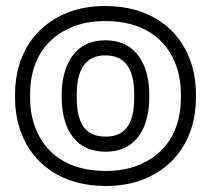

<svg xmlns="http://www.w3.org/2000/svg" viewBox="-20 -583 708 638"><path d="M80 -269C80 -385.1 134.7 -459.2 222.2 -494.3C252.8 -506.6 288.6 -513 330 -513C458.8 -513 533.1 -452 564.5 -367.3C575.5 -337.7 581.1 -305.1 581.1 -269V-259C581.1 -142.9 526.4 -68.8 438.9 -33.7C408.3 -21.4 372.5 -15 331.1 -15C202.3 -15 128 -76 96.6 -160.7C85.6 -190.3 80 -222.9 80 -259ZM30 -269V-259C30 -217.7 36.5 -179 49.7 -143.3C88.3 -39 184.2 35 331.1 35C377.7 35 420 27.8 457.6 12.7C563.6 -29.8 631.1 -124.9 631.1 -259V-269C631.1 -310.3 624.6 -349 611.4 -384.7C572.8 -489 476.9 -563 330 -563C283.4 -563 241.1 -555.8 203.5 -540.7C97.5 -498.2 30 -403.1 30 -269ZM476 -269C476 -355.7 440.4 -449 330 -449C220.1 -449 185.1 -354.6 185.1 -269V-259C185.1 -171.2 219.2 -79 331.1 -79C441.9 -79 476 -172.1 476 -259ZM426 -269V-259C426 -179.7 401.8 -129 331.1 -129C258.7 -129 235.1 -179.1 235.1 -259V-269C235.1 -346.7 260.5 -399 330 -399C400.6 -399 426 -347.4 426 -269Z"/></svg>

Font: Asimov
Style: WidOu
Weight: 500
Designer: Google
Version: Version 2.000980; 2014